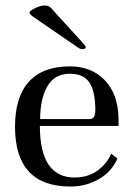

<svg xmlns="http://www.w3.org/2000/svg" viewBox="-20 -673 489 703"><path d="M88 -627Q88 -633 108 -643Q128 -653 145 -653Q152 -653 158 -650Q164 -647 167 -644Q170 -641 181 -628L276 -524Q294 -504 294 -501Q294 -493 281 -493Q273 -493 261 -502L98 -614Q88 -622 88 -627ZM236 -430Q315 -430 363.5 -379.5Q412 -329 414 -241V-212H126Q126 -24 252 -23Q302 -23 336.5 -48Q371 -73 387 -110L410 -93Q390 -45 342.5 -17.5Q295 10 238 10Q35 10 35 -209Q35 -318 86 -374Q137 -430 236 -430ZM236 -403Q180 -403 153.5 -357Q127 -311 127 -237H309Q329 -237 329 -270Q329 -338 307.5 -370.5Q286 -403 236 -403Z"/></svg>

Font: Unna
Style: Regular
Weight: 400
Designer: Jorge de Buen U.
Foundry: Omnibus-Type
Version: Version 2.006;PS 002.006;hotconv 1.0.70;makeotf.lib2.5.58329